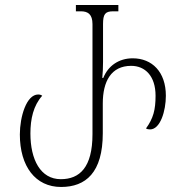

<svg xmlns="http://www.w3.org/2000/svg" viewBox="-20 -734 747 764"><path d="M223 10C321 10 389 -47 389 -204V-322C389 -410 422 -472 502 -472C557 -472 599 -432 599 -353C599 -297 590 -263 561 -223C565 -220 571 -219 577 -219C618 -219 640 -293 640 -353C640 -448 585 -502 508 -502C453 -502 410 -472 391 -424H387C389 -445 390 -466 390 -487V-638C390 -677 398 -689 430 -689H451V-714H282V-689H302C330 -689 348 -677 348 -638V-200C348 -68 297 -21 222 -21C141 -21 101 -99 101 -203C101 -261 113 -314 148 -353C143 -357 137 -358 132 -358C85 -358 59 -269 59 -199C59 -72 121 10 223 10Z"/></svg>

Font: Noto Serif Georgian ExtraCondensed ExtraLight
Style: Regular
Weight: 200
Width: 2
Designer: Monotype Design Team, Akaki Razmadze
Foundry: Google LLC
Version: Version 2.003